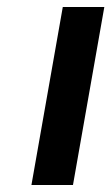

<svg xmlns="http://www.w3.org/2000/svg" viewBox="-20 -531 319 551"><path d="M70.2 0 160.2 -511H279.4L189.4 0Z"/></svg>

Font: Overpass
Style: Italic
Weight: 400
Italic angle: -10°
Designer: Delve Withrington, Dave Bailey, Thomas Jockin
Foundry: Delve Fonts LLC
Version: Version 4.000